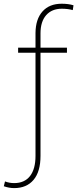

<svg xmlns="http://www.w3.org/2000/svg" viewBox="-64 -780 408 1014"><path d="M289.6 -501.5H149.9V43.5Q149.9 126.5 113.3 169.9Q76.7 213.4 10.7 213.4Q-15.6 213.4 -43.9 203.6L-37.6 178.2Q-14.2 187 10.7 187Q65.4 187 94.5 149.9Q123.5 112.8 123.5 43.5V-501.5H31.7V-528.3H123.5V-605.5Q124 -678.7 160.4 -719.5Q196.8 -760.3 261.7 -760.3Q297.9 -760.3 324.2 -752L320.3 -726.6Q294.9 -733.9 262.2 -733.9Q210 -733.9 179.9 -700Q149.9 -666 149.9 -603.5V-528.3H289.6Z"/></svg>

Font: Roboto Thin
Style: Regular
Weight: 250
Designer: Google
Version: Version 2.134; 2016